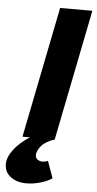

<svg xmlns="http://www.w3.org/2000/svg" viewBox="-103 -686 478 949"><g transform="rotate(5 136.0 -211.0)"><path d="M64 228Q18 228 -13 205Q-44 182 -44 142Q-44 115 -28 88.5Q-12 62 12.5 39Q37 16 64 0H26L156 -650H316L186 0Q140 15 120 39.5Q100 64 100 84Q100 99 110.5 106.5Q121 114 134 114Q150 114 162 108L192 192Q168 208 133.5 218Q99 228 64 228Z"/></g></svg>

Font: Source Sans 3 ExtraLight Black
Style: Italic
Weight: 900
Italic angle: -11°
Version: Version 3.052;hotconv 1.1.0;makeotfexe 2.6.0